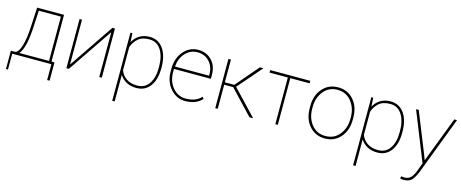

<svg xmlns="http://www.w3.org/2000/svg" viewBox="-42 -1158 4782 1991"><g transform="rotate(15 2349.5 -162.5)"><path d="M436.5 -26.4V-502H199.2L190.9 -344.7Q180.7 -98.1 117.7 -26.4ZM66.9 -26.4Q106 -26.4 132.3 -109.4Q158.7 -192.4 164.6 -344.7L174.3 -528.3H462.9V-26.4H495.1V169.9H468.8V0H48.3V169.9H26.9V-26.4Z M1009.8 -528.3V0H982.9V-476.6L980 -477.5L656.2 0H629.9V-528.3H656.2V-51.8L659.2 -50.8L982.9 -528.3Z M1554.2 -264.6Q1554.2 -375 1510.3 -443.4Q1466.3 -511.7 1385.7 -511.7Q1305.7 -511.7 1263.2 -473.1Q1220.7 -434.6 1202.6 -378.4V-131.3Q1222.2 -78.6 1268.1 -47.4Q1314 -16.1 1383.3 -16.1Q1466.3 -16.1 1510.3 -80.6Q1554.2 -145 1554.2 -254.4ZM1581.1 -254.4Q1581.1 -132.3 1528.3 -61Q1475.6 10.3 1382.8 10.3Q1320.8 10.3 1274.9 -14.6Q1229 -39.6 1202.6 -82V203.1H1176.3V-528.3H1196.8L1202.1 -433.6Q1228.5 -482.4 1273.9 -510.3Q1319.3 -538.1 1381.8 -538.1Q1475.1 -538.1 1527.8 -463.9Q1580.6 -389.6 1581.1 -264.6Z M1772.5 -454.1Q1720.2 -396.5 1713.4 -311L1714.8 -308.1H2079.1V-324.2Q2079.1 -404.3 2030.3 -458Q1981.4 -511.7 1903.3 -511.7Q1825.2 -511.7 1772.5 -454.1ZM1683.1 -244.1V-275.4Q1683.1 -389.6 1746.6 -463.9Q1810.1 -538.1 1901.4 -538.1Q1992.2 -538.1 2048.8 -479.5Q2105.5 -420.9 2105.5 -322.3V-281.7H1709.5V-244.1Q1709.5 -148.4 1765.6 -82Q1821.8 -15.6 1904.8 -16.1Q2015.1 -16.1 2071.8 -80.6L2085.9 -60.1Q2022.5 10.3 1904.8 10.3Q1814.5 10.7 1749 -62.5Q1683.6 -135.7 1683.1 -244.1Z M2254.9 -258.3V0H2228V-528.3H2254.9V-284.2H2356.4L2565.9 -528.3H2600.6L2601.6 -525.9L2379.4 -269.5L2632.3 -2.9L2630.9 0H2595.2L2351.6 -258.3Z M3106.9 -501.5H2899.4V0H2873V-501.5H2676.3V-528.3H3106.9Z M3200.7 -253.9Q3200.7 -154.3 3256.3 -85Q3311.5 -15.6 3405.3 -16.1Q3499 -16.1 3554.7 -85.4Q3610.4 -154.8 3610.4 -253.9V-274.4Q3610.4 -371.1 3554.2 -441.4Q3498 -511.7 3405.3 -511.7Q3312.5 -511.7 3256.3 -441.4Q3200.7 -371.1 3200.7 -274.4ZM3174.3 -274.4Q3173.8 -390.6 3238.3 -464.4Q3302.7 -538.1 3405.3 -538.1Q3507.8 -538.1 3572.3 -464.4Q3636.7 -390.6 3636.7 -274.4V-253.9Q3636.7 -137.2 3572.3 -63.5Q3507.8 10.3 3405.8 10.3Q3303.2 10.3 3238.8 -63.5Q3174.3 -137.2 3174.3 -253.9Z M4140.1 -264.6Q4140.1 -375 4096.2 -443.4Q4052.2 -511.7 3971.7 -511.7Q3891.6 -511.7 3849.1 -473.1Q3806.6 -434.6 3788.6 -378.4V-131.3Q3808.1 -78.6 3854 -47.4Q3899.9 -16.1 3969.2 -16.1Q4052.2 -16.1 4096.2 -80.6Q4140.1 -145 4140.1 -254.4ZM4167 -254.4Q4167 -132.3 4114.3 -61Q4061.5 10.3 3968.8 10.3Q3906.7 10.3 3860.8 -14.6Q3814.9 -39.6 3788.6 -82V203.1H3762.2V-528.3H3782.7L3788.1 -433.6Q3814.5 -482.4 3859.9 -510.3Q3905.3 -538.1 3967.8 -538.1Q4061 -538.1 4113.8 -463.9Q4166.5 -389.6 4167 -264.6Z M4306.2 187.5Q4351.1 187.5 4376.5 161.1Q4401.9 134.8 4420.9 83L4452.6 -2.9L4242.2 -528.3H4271L4444.8 -95.7L4464.4 -43H4467.3L4652.8 -528.3H4682.1L4447.3 87.9Q4425.3 143.6 4397 178.7Q4368.7 213.9 4306.2 213.4Q4283.7 213.4 4269 208L4273.4 183.1Q4289.6 187.5 4306.2 187.5Z"/></g></svg>

Font: Roboto-Thin
Style: Regular
Weight: 250
Designer: Google
Version: Version 1.100141; 2013; ttfautohint (v0.94.14-c901) -l 8 -r 